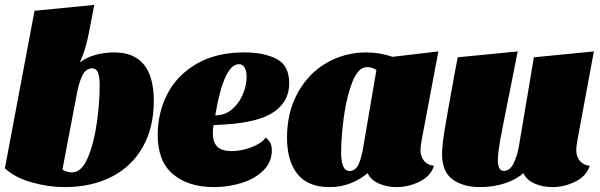

<svg xmlns="http://www.w3.org/2000/svg" viewBox="-26 -744 2449 784"><path d="M300 -489Q326 -509 362.5 -519.5Q399 -530 440 -530Q602 -530 602 -332Q602 -224 557.5 -144.5Q513 -65 430.5 -22.5Q348 20 237 20Q172 20 103 0.5Q34 -19 -6 -57L115 -700L359 -724L336 -605Q323 -538 300 -489ZM268 -40Q307 -40 332.5 -100Q358 -160 369.5 -243Q381 -326 381 -395Q381 -429 374.5 -446.5Q368 -464 351 -465Q324 -465 309.5 -434Q295 -403 287 -357L229 -52Q236 -46 247.5 -43Q259 -40 268 -40Z M1155 -404Q1155 -331 1094 -288Q1033 -245 896 -236Q888 -235 846 -233Q843 -218 843 -200Q843 -163 861.5 -145Q880 -127 920 -127Q958 -127 999 -142Q1040 -157 1059 -182Q1073 -171 1078.5 -159.5Q1084 -148 1084 -130Q1084 -82 1049.5 -48Q1015 -14 961 3Q907 20 848 20Q743 20 680.5 -32.5Q618 -85 618 -193Q618 -283 657 -359.5Q696 -436 776 -483Q856 -530 972 -530Q1053 -530 1104 -503Q1155 -476 1155 -404ZM853 -273Q893 -273 922 -298Q951 -323 966 -359.5Q981 -396 981 -429Q981 -453 973 -467.5Q965 -482 950 -482Q888 -482 853 -273Z M1691 -131Q1691 -106 1705 -88Q1719 -70 1746 -67Q1733 -25 1687.5 -2.5Q1642 20 1593 20Q1554 20 1521 5.5Q1488 -9 1475 -37Q1446 -12 1406.5 4Q1367 20 1319 20Q1232 20 1189 -33Q1146 -86 1146 -182Q1146 -286 1190 -365.5Q1234 -445 1308 -487.5Q1382 -530 1470 -530Q1523 -530 1577 -512L1764 -534L1696 -173Q1691 -146 1691 -131ZM1473 -470Q1437 -470 1413.5 -411Q1390 -352 1378.5 -269.5Q1367 -187 1367 -119Q1367 -86 1375 -66Q1383 -46 1401 -46Q1427 -46 1439.5 -76Q1452 -106 1459 -153L1511 -458Q1494 -470 1473 -470Z M2327 -131Q2327 -106 2341 -88Q2355 -70 2382 -67Q2369 -25 2323.5 -2.5Q2278 20 2229 20Q2190 20 2157 5.5Q2124 -9 2111 -37Q2081 -10 2034 5Q1987 20 1934 20Q1865 20 1822 -11.5Q1779 -43 1779 -115Q1779 -150 1790.5 -219.5Q1802 -289 1834 -463L1843 -510L2088 -534L2052 -353Q2023 -210 2015 -163Q2007 -116 2007 -91Q2007 -46 2031 -46Q2057 -46 2072.5 -79.5Q2088 -113 2094 -153L2154 -510L2399 -534L2332 -173Q2327 -146 2327 -131Z"/></svg>

Font: Sansita Black Italic
Style: Regular
Weight: 900
Italic angle: -11°
Designer: Pablo Cosgaya
Foundry: Omnibus-Type
Version: Version 1.006